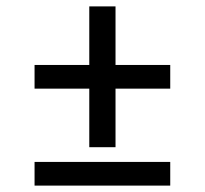

<svg xmlns="http://www.w3.org/2000/svg" viewBox="-20 -580 640 600"><path d="M341 -120H259V-303H88V-377H259V-560H341V-377H512V-303H341ZM88 0V-74H512V0Z"/></svg>

Font: Iosevka Mono
Style: Regular
Weight: 400
Designer: Belleve Invis
Foundry: Belleve Invis
Version: Version 11.1.1